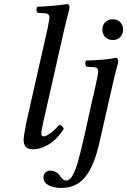

<svg xmlns="http://www.w3.org/2000/svg" viewBox="-20 -718 620 936"><path d="M294.9 -582 191.9 -127Q181.2 -78.6 181.2 -67.9Q181.2 -53.2 193.8 -53.2Q204.1 -53.2 225.6 -68.6Q247.1 -84 268.1 -108.9Q283.2 -108.9 291 -89.8Q258.3 -39.1 218.5 -14.6Q178.7 9.8 139.2 9.8Q95.2 9.8 95.2 -36.1Q95.2 -51.8 107.9 -119.1L212.9 -583Q221.2 -628.9 221.2 -630.9Q221.2 -651.4 203.1 -652.8L163.1 -655.8Q158.2 -662.6 157.7 -670.7Q157.2 -678.7 162.1 -685.1Q254.4 -689 306.2 -698.2Q318.8 -698.2 318.8 -683.1Q318.8 -676.8 315.9 -665Q313 -653.3 306.6 -629.6Q300.3 -606 294.9 -582ZM532.2 -319.8 463.9 -20Q439.9 87.4 397 142.8Q354 198.2 278.8 198.2Q241.7 198.2 216.8 185.1Q191.9 171.9 191.9 147Q191.9 131.8 201.7 122.8Q211.4 113.8 223.1 113.8Q237.3 113.8 248.3 118.7Q259.3 123.5 265.4 130.6Q271.5 137.7 276.6 145Q281.7 152.3 288.1 157.2Q294.4 162.1 301.8 162.1Q311 162.1 319.1 156Q327.1 149.9 335 135Q342.8 120.1 349.1 104.2Q355.5 88.4 363.3 58.3Q371.1 28.3 377.2 3.7Q383.3 -21 393.1 -64L434.1 -250H435.1L450.2 -320.8Q459 -359.9 459 -369.1Q459 -388.7 440.9 -390.1L400.9 -393.1Q396 -399.9 395.5 -408.2Q395 -416.5 399.9 -422.9Q490.7 -424.8 543.9 -436Q556.2 -436 556.2 -419.9Q556.2 -413.6 553.2 -402.3Q550.3 -391.1 543.9 -367.4Q537.6 -343.8 532.2 -319.8ZM479 -574.2Q479 -595.7 493.2 -609.9Q507.3 -624 529.8 -624Q551.8 -624 565.9 -609.9Q580.1 -595.7 580.1 -574.2Q580.1 -551.8 566.2 -537.4Q552.2 -522.9 529.8 -522.9Q507.3 -522.9 493.2 -537.4Q479 -551.8 479 -574.2Z"/></svg>

Font: Common Serif News
Style: Italic
Weight: 450
Italic angle: -12°
Designer: Philipp H. Poll, Khaled Hosny
Foundry: Stefan Peev, Context Ltd.
Version: Version 1.026